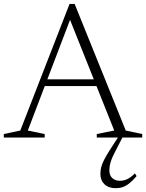

<svg xmlns="http://www.w3.org/2000/svg" viewBox="-22 -705 750 984"><path d="M189.5 -264V-298.5H499.5V-264ZM622.5 -36 707 -18V0H474V-18L563.5 -36L326.5 -629.5H347L120.5 -36L207 -18V0H-2.5V-18L82 -36L334.5 -685H360.5ZM573.5 61.5Q552.5 101 545.5 124.2Q538.5 147.5 538.5 168.5Q538.5 194 553.5 207.8Q568.5 221.5 593 221.5Q612 221.5 629.8 213.2Q647.5 205 669.5 183.5L678 197.5Q658.5 220.5 641.2 234.2Q624 248 607.2 253.8Q590.5 259.5 571.5 259.5Q534.5 259.5 513.5 239.5Q492.5 219.5 492.5 186Q492.5 169.5 496.2 153.5Q500 137.5 511 115.2Q522 93 544 59L591 -13.5H612.5Z"/></svg>

Font: Newsreader 16pt 16pt Light
Style: Regular
Weight: 300
Version: Version 1.003